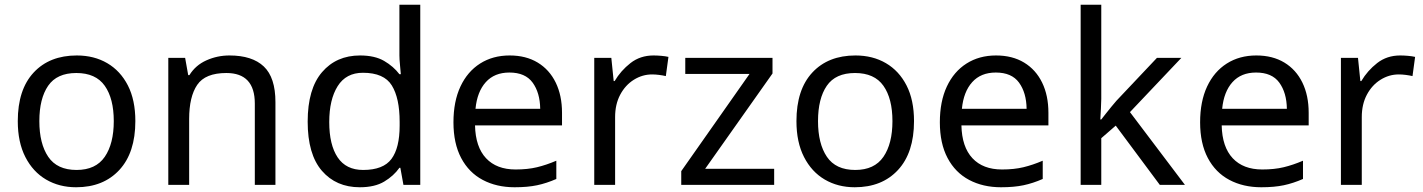

<svg xmlns="http://www.w3.org/2000/svg" viewBox="-20 -780 6005 810"><path d="M551 -269Q551 -136 483.5 -63Q416 10 301 10Q230 10 174.5 -22.5Q119 -55 87 -117.5Q55 -180 55 -269Q55 -402 122 -474Q189 -546 304 -546Q377 -546 432.5 -513.5Q488 -481 519.5 -419.5Q551 -358 551 -269ZM146 -269Q146 -174 183.5 -118.5Q221 -63 303 -63Q384 -63 422 -118.5Q460 -174 460 -269Q460 -364 422 -418Q384 -472 302 -472Q220 -472 183 -418Q146 -364 146 -269Z M948 -546Q1044 -546 1093 -499.5Q1142 -453 1142 -349V0H1055V-343Q1055 -472 935 -472Q846 -472 812 -422Q778 -372 778 -278V0H690V-536H761L774 -463H779Q805 -505 851 -525.5Q897 -546 948 -546Z M1498 10Q1398 10 1338 -59.5Q1278 -129 1278 -267Q1278 -405 1338.5 -475.5Q1399 -546 1499 -546Q1561 -546 1600.5 -523Q1640 -500 1665 -467H1671Q1670 -480 1667.5 -505.5Q1665 -531 1665 -546V-760H1753V0H1682L1669 -72H1665Q1641 -38 1601 -14Q1561 10 1498 10ZM1512 -63Q1597 -63 1631.5 -109.5Q1666 -156 1666 -250V-266Q1666 -366 1633 -419.5Q1600 -473 1511 -473Q1440 -473 1404.5 -416.5Q1369 -360 1369 -265Q1369 -169 1404.5 -116Q1440 -63 1512 -63Z M2130 -546Q2199 -546 2248.5 -516Q2298 -486 2324.5 -431.5Q2351 -377 2351 -304V-251H1984Q1986 -160 2030.5 -112.5Q2075 -65 2155 -65Q2206 -65 2245.5 -74.5Q2285 -84 2327 -102V-25Q2286 -7 2246 1.5Q2206 10 2151 10Q2075 10 2016.5 -21Q1958 -52 1925.5 -113.5Q1893 -175 1893 -264Q1893 -352 1922.5 -415Q1952 -478 2005.5 -512Q2059 -546 2130 -546ZM2129 -474Q2066 -474 2029.5 -433.5Q1993 -393 1986 -321H2259Q2258 -389 2227 -431.5Q2196 -474 2129 -474Z M2737 -546Q2752 -546 2769.5 -544.5Q2787 -543 2800 -540L2789 -459Q2776 -462 2760.5 -464Q2745 -466 2731 -466Q2690 -466 2654 -443.5Q2618 -421 2596.5 -380.5Q2575 -340 2575 -286V0H2487V-536H2559L2569 -438H2573Q2599 -482 2640 -514Q2681 -546 2737 -546Z M3246 0H2854V-58L3142 -468H2871V-536H3239V-470L2955 -68H3246Z M3836 -269Q3836 -136 3768.5 -63Q3701 10 3586 10Q3515 10 3459.5 -22.5Q3404 -55 3372 -117.5Q3340 -180 3340 -269Q3340 -402 3407 -474Q3474 -546 3589 -546Q3662 -546 3717.5 -513.5Q3773 -481 3804.5 -419.5Q3836 -358 3836 -269ZM3431 -269Q3431 -174 3468.5 -118.5Q3506 -63 3588 -63Q3669 -63 3707 -118.5Q3745 -174 3745 -269Q3745 -364 3707 -418Q3669 -472 3587 -472Q3505 -472 3468 -418Q3431 -364 3431 -269Z M4182 -546Q4251 -546 4300.5 -516Q4350 -486 4376.5 -431.5Q4403 -377 4403 -304V-251H4036Q4038 -160 4082.5 -112.5Q4127 -65 4207 -65Q4258 -65 4297.5 -74.5Q4337 -84 4379 -102V-25Q4338 -7 4298 1.5Q4258 10 4203 10Q4127 10 4068.5 -21Q4010 -52 3977.5 -113.5Q3945 -175 3945 -264Q3945 -352 3974.5 -415Q4004 -478 4057.5 -512Q4111 -546 4182 -546ZM4181 -474Q4118 -474 4081.5 -433.5Q4045 -393 4038 -321H4311Q4310 -389 4279 -431.5Q4248 -474 4181 -474Z M4626 -363Q4626 -347 4624.5 -321Q4623 -295 4622 -276H4626Q4632 -284 4644 -299Q4656 -314 4668.5 -329.5Q4681 -345 4690 -355L4861 -536H4964L4747 -307L4979 0H4873L4687 -250L4626 -197V0H4539V-760H4626Z M5280 -546Q5349 -546 5398.5 -516Q5448 -486 5474.5 -431.5Q5501 -377 5501 -304V-251H5134Q5136 -160 5180.5 -112.5Q5225 -65 5305 -65Q5356 -65 5395.5 -74.5Q5435 -84 5477 -102V-25Q5436 -7 5396 1.5Q5356 10 5301 10Q5225 10 5166.5 -21Q5108 -52 5075.5 -113.5Q5043 -175 5043 -264Q5043 -352 5072.5 -415Q5102 -478 5155.5 -512Q5209 -546 5280 -546ZM5279 -474Q5216 -474 5179.5 -433.5Q5143 -393 5136 -321H5409Q5408 -389 5377 -431.5Q5346 -474 5279 -474Z M5887 -546Q5902 -546 5919.5 -544.5Q5937 -543 5950 -540L5939 -459Q5926 -462 5910.5 -464Q5895 -466 5881 -466Q5840 -466 5804 -443.5Q5768 -421 5746.5 -380.5Q5725 -340 5725 -286V0H5637V-536H5709L5719 -438H5723Q5749 -482 5790 -514Q5831 -546 5887 -546Z"/></svg>

Font: Noto Sans Tifinagh Azawagh
Style: Regular
Weight: 400
Designer: JamraPatel
Foundry: JamraPatel LLC
Version: Version 2.006; ttfautohint (v1.8.4.7-5d5b)